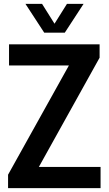

<svg xmlns="http://www.w3.org/2000/svg" viewBox="-20 -968 559 988"><path d="M21.5 0V-69L334.5 -631H26.5V-740H492.5V-671L180 -109H497.5V0ZM207.5 -800 111 -948H196.5L260.5 -846L324.5 -948H410L313.5 -800Z"/></svg>

Font: Encode Sans Condensed Condensed SemiBold
Style: Regular
Weight: 600
Width: 3
Designer: Multiple Designers
Foundry: Impallari Type
Version: Version 3.000; ttfautohint (v1.8.3) -l 8 -r 50 -G 200 -x 14 